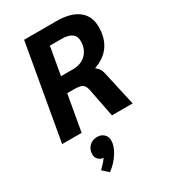

<svg xmlns="http://www.w3.org/2000/svg" viewBox="-239 -810 1080 1229"><g transform="rotate(-30 301.0 -195.5)"><path d="M147 -700H385Q490 -700 546 -657Q602 -614 602 -534Q602 -369 451 -316V-314Q467 -301 475 -288.5Q483 -276 487 -259L545 0H392L350 -213Q343 -245 326 -255.5Q309 -266 262 -266H215L168 0H24ZM323 -380Q384 -380 420.5 -416.5Q457 -453 457 -512Q457 -585 357 -585H271L235 -380ZM308 136Q308 177 278 225Q248 273 199 309L156 270Q161 264 178.5 246.5Q196 229 210 209Q187 207 172.5 192Q158 177 158 155Q158 118 181 95Q204 72 241 72Q270 72 289 90Q308 108 308 136Z"/></g></svg>

Font: Sarabun
Style: Bold Italic
Weight: 700
Italic angle: -10°
Designer: Suppakit Chalermlarp | Katatrad Co.,Ltd.
Foundry: Cadson Demak Co.,Ltd.
Version: Version 1.000; ttfautohint (v1.6)